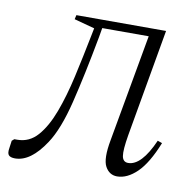

<svg xmlns="http://www.w3.org/2000/svg" viewBox="-69 -511 595 582"><g transform="rotate(10 228.0 -220.0)"><path d="M327 10Q303 10 290.5 -13Q278 -36 289 -95L348 -425H205L200 -396Q178 -277 156.5 -189.5Q135 -102 105 -57Q61 10 13 10Q-1 10 -6.5 4Q-12 -2 -9 -19L-6 -41L1 -47H10Q47 -47 72.5 -76Q98 -105 116.5 -154.5Q135 -204 149 -266.5Q163 -329 176 -395L181 -420L118 -437L121 -450H397L339 -119Q331 -72 334 -54Q337 -36 353 -36Q394 -36 430 -118L444 -113Q418 -48 388 -19Q358 10 327 10Z"/></g></svg>

Font: Spectral ExtraLight
Style: Italic
Weight: 275
Italic angle: -10°
Designer: Jean-Baptiste Levee
Foundry: Production Type
Version: Version 2.001